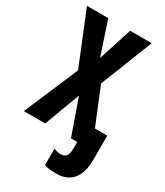

<svg xmlns="http://www.w3.org/2000/svg" viewBox="-227 -805 959 1117"><g transform="rotate(30 252.5 -246.5)"><path d="M347 221Q320 221 299.5 218.5Q279 216 265 211V101Q276 105 287.5 107.5Q299 110 310 110Q329 110 339.5 103Q350 96 355 81Q360 66 360 42V0H318L234 -239L145 0H1L156 -363L13 -714H156L231 -489L303 -714H448L310 -364L410 -119H493V44Q493 103 475.5 142.5Q458 182 425 201.5Q392 221 347 221Z"/></g></svg>

Font: Noto Sans Display ExtraCondensed
Style: Bold
Weight: 700
Width: 2
Designer: Monotype Design Team
Foundry: Monotype Imaging Inc.
Version: Version 2.003